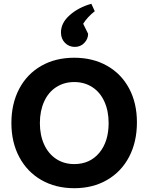

<svg xmlns="http://www.w3.org/2000/svg" viewBox="-20 -978 781 1011"><path d="M40 -330Q40 -432 81 -510Q122 -588 197 -631Q272 -674 371 -674Q469 -674 544 -631.5Q619 -589 660 -512Q701 -435 701 -334Q701 -231 660 -152.5Q619 -74 544 -30.5Q469 13 371 13Q273 13 198 -30Q123 -73 81.5 -151Q40 -229 40 -330ZM552 -330Q552 -394 529.5 -443.5Q507 -493 465.5 -519.5Q424 -546 371 -546Q318 -546 276.5 -519.5Q235 -493 212.5 -443.5Q190 -394 190 -330Q190 -266 212.5 -217Q235 -168 276 -141Q317 -114 371 -114Q453 -114 502.5 -173Q552 -232 552 -330ZM301 -807Q301 -858 348 -899Q395 -940 461 -958L479 -919Q440 -888 418 -853L444 -800Q444 -773 424 -752Q404 -731 374 -731Q343 -731 322 -752.5Q301 -774 301 -807Z"/></svg>

Font: Secular One
Style: Regular
Weight: 400
Designer: Michal Sahar
Foundry: Hagilda
Version: Version 1.000